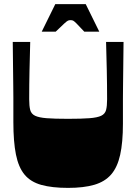

<svg xmlns="http://www.w3.org/2000/svg" viewBox="-20 -904 663 934"><path d="M311 10Q233 10 181 -4.5Q129 -19 99.5 -54.5Q70 -90 57.5 -152.5Q45 -215 45 -310Q45 -349 45 -376Q45 -403 45 -428.5Q45 -454 44.5 -487.5Q44 -521 43.5 -571.5Q43 -622 42 -700H127Q125 -630 123.5 -560.5Q122 -491 122 -421Q122 -388 127 -369Q132 -350 150.5 -341Q169 -332 207 -329Q245 -326 311 -326Q377 -326 415.5 -329Q454 -332 472.5 -341Q491 -350 496 -369Q501 -388 501 -421Q501 -491 499.5 -560.5Q498 -630 496 -700H581Q580 -621 579.5 -569.5Q579 -518 578.5 -484Q578 -450 578 -423.5Q578 -397 578 -369.5Q578 -342 578 -302Q578 -211 564.5 -150.5Q551 -90 520.5 -55Q490 -20 438.5 -5Q387 10 311 10ZM183 -750 249 -884H397L463 -750H390Q364 -778 352.5 -789.5Q341 -801 336 -803.5Q331 -806 323 -806Q316 -806 310.5 -803.5Q305 -801 292.5 -789.5Q280 -778 251 -750Z"/></svg>

Font: Ojuju ExtraBold
Style: Regular
Weight: 800
Designer: Chisaokwu Joboson, Mirko Velimirovic
Foundry: Udi Foundry
Version: Version 1.000